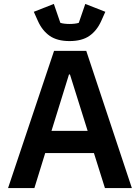

<svg xmlns="http://www.w3.org/2000/svg" viewBox="-20 -957 712 977"><path d="M514 0 458 -178H210L155 0H21L255 -698H419L651 0ZM336 -578H331L242 -291H426ZM334 -748Q271 -748 233 -774.5Q195 -801 173 -850L152 -897L254 -937L287 -841Q295 -838 308 -836.5Q321 -835 334 -835Q347 -835 360 -836.5Q373 -838 381 -841L414 -937L516 -897L495 -850Q473 -801 435 -774.5Q397 -748 334 -748Z"/></svg>

Font: IBM Plex Sans SmBld
Style: Regular
Weight: 600
Designer: Mike Abbink, Paul van der Laan, Pieter van Rosmalen
Foundry: Bold Monday
Version: Version 3.005